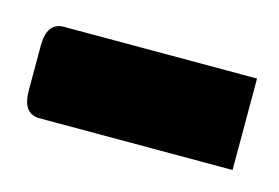

<svg xmlns="http://www.w3.org/2000/svg" viewBox="-54 -159 309 213"><g transform="rotate(15 100.5 -52.5)"><path d="M0 -105H221.7V0H0Q-19.5 0 -19.5 -26.9V-78.1Q-19.5 -105 0 -105Z"/></g></svg>

Font: Pinar Medium
Style: Regular
Weight: 500
Designer: Amin Abedi
Version: Version 3.000